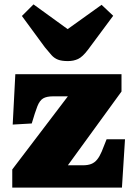

<svg xmlns="http://www.w3.org/2000/svg" viewBox="-20 -857 619 877"><path d="M36 0V-83L290 -417H223Q193 -417 177 -407.5Q161 -398 150.5 -371Q140 -344 125 -293L38 -288L50 -518H535V-439L290 -102H358Q381 -102 396.5 -108Q412 -114 423.5 -128Q435 -142 444.5 -164.5Q454 -187 467 -221H551L537 0ZM290 -578Q262 -578 245 -584.5Q228 -591 215 -605.5Q202 -620 185 -641L80 -784L133 -837L289 -724L444 -835L497 -785L382 -630Q357 -597 336.5 -587.5Q316 -578 290 -578Z"/></svg>

Font: Literata 18pt Black
Style: Regular
Weight: 900
Designer: Latin by Veronika Burian and Jose Scaglione. Greek by Irene Vlachou. Cyrillic by Vera Evstafieva.
Foundry: TypeTogether
Version: Version 3.103;gftools[0.9.29]